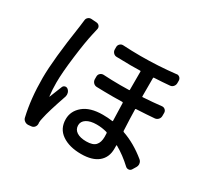

<svg xmlns="http://www.w3.org/2000/svg" viewBox="-161 -992 1323 1251"><g transform="rotate(30 500.0 -367.0)"><path d="M157.2 -737.3Q158.2 -752 168.9 -760.7Q177.7 -768.6 190.4 -768.6Q191.4 -768.6 193.4 -768.6L234.4 -765.6Q248 -763.7 255.4 -752.9Q262.7 -742.2 258.8 -728.5Q254.9 -711.9 249 -685.5Q233.4 -618.2 217.8 -494.1Q202.1 -370.1 202.1 -295.9Q202.1 -243.2 208 -194.3Q209 -193.4 209.5 -193.4Q210 -193.4 210 -194.3Q224.6 -233.4 247.1 -287.1Q252 -298.8 263.7 -301.8Q275.4 -304.7 285.2 -296.9Q295.9 -288.1 299.8 -274.4Q303.7 -260.7 299.8 -247.1Q251 -105.5 240.2 -50.8Q234.4 -28.3 234.4 -12.7Q234.4 -8.8 235.4 -5.9Q235.4 -4.9 235.4 -3.9Q235.4 10.7 226.1 21.5Q216.8 32.2 202.1 33.2L181.6 35.2Q179.7 35.2 178.7 35.2Q165 35.2 154.3 27.3Q141.6 18.6 138.7 3.9Q109.4 -121.1 109.4 -277.3Q109.4 -413.1 151.4 -690.4Q154.3 -710.9 157.2 -737.3ZM651.4 -146.5Q651.4 -163.1 650.4 -173.8Q650.4 -177.7 645.5 -179.7Q607.4 -190.4 567.4 -190.4Q519.5 -190.4 491.7 -172.9Q463.9 -155.3 463.9 -126Q463.9 -94.7 489.7 -77.6Q515.6 -60.5 561.5 -60.5Q611.3 -60.5 631.3 -82.5Q651.4 -104.5 651.4 -146.5ZM874 -505.9Q888.7 -507.8 898.9 -498.5Q909.2 -489.3 909.2 -475.6V-453.1Q909.2 -437.5 899.4 -426.8Q889.6 -416 875 -414.1Q817.4 -409.2 737.3 -405.3Q733.4 -405.3 733.4 -400.4Q734.4 -336.9 739.3 -241.2Q740.2 -237.3 744.1 -235.4Q835 -204.1 920.9 -133.8Q932.6 -124 934.6 -109.4Q935.5 -105.5 935.5 -102.5Q935.5 -90.8 929.7 -81.1L913.1 -53.7Q906.2 -42 893.1 -40.5Q879.9 -39.1 870.1 -47.9Q811.5 -102.5 749 -137.7Q745.1 -139.6 745.1 -135.7V-110.4Q745.1 -45.9 701.2 -9.3Q657.2 27.3 573.2 27.3Q484.4 27.3 429.2 -10.7Q374 -48.8 374 -120.1Q374 -181.6 424.8 -223.6Q475.6 -265.6 570.3 -265.6Q608.4 -265.6 642.6 -260.7Q647.5 -259.8 646.5 -264.6Q643.6 -343.8 642.6 -396.5Q641.6 -401.4 637.7 -401.4Q600.6 -400.4 567.4 -400.4Q498 -400.4 443.4 -402.3Q428.7 -403.3 418.9 -413.6Q409.2 -423.8 408.2 -438.5V-460Q408.2 -474.6 418.5 -483.9Q428.7 -493.2 442.4 -493.2Q504.9 -489.3 572.3 -489.3Q603.5 -489.3 636.7 -490.2Q640.6 -490.2 640.6 -494.1V-631.8Q640.6 -635.7 636.7 -635.7Q602.5 -634.8 565.4 -634.8Q513.7 -634.8 459 -636.7Q444.3 -636.7 434.1 -647.5Q423.8 -658.2 423.8 -672.9V-691.4Q423.8 -705.1 434.1 -714.8Q444.3 -724.6 459 -723.6Q524.4 -719.7 590.8 -719.7Q721.7 -719.7 852.5 -734.4Q854.5 -735.4 856.4 -735.4Q868.2 -735.4 877 -727.5Q886.7 -717.8 886.7 -704.1V-686.5Q886.7 -671.9 877 -660.6Q867.2 -649.4 852.5 -648.4Q800.8 -643.6 736.3 -640.6Q732.4 -639.6 732.4 -635.7V-498Q732.4 -494.1 736.3 -494.1Q814.5 -499 874 -505.9Z"/></g></svg>

Font: Gen Jyuu Gothic L Monospace Medium
Style: Regular
Weight: 500
Designer: [Source Han Sans]
Ryoko NISHIZUKA  (kana & ideographs); Paul D. Hunt (Latin, Greek & Cyrillic); Wenlong ZHANG  (bopomofo
Version: Version 1.002.20150607